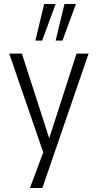

<svg xmlns="http://www.w3.org/2000/svg" viewBox="-20 -756 488 956"><path d="M129 180 205 -23V31L26 -489H89L230 -52H220L361 -489H421L191 180ZM257 -554 301 -736H358L291 -554ZM156 -554 200 -736H257L190 -554Z"/></svg>

Font: Nunito Sans 10pt Condensed Light
Style: Regular
Weight: 300
Width: 3
Designer: Vernon Adams
Foundry: Vernon Adams
Version: Version 3.101;gftools[0.9.27]